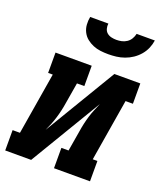

<svg xmlns="http://www.w3.org/2000/svg" viewBox="-153 -841 792 932"><g transform="rotate(20 242.5 -375.0)"><path d="M-15 0V-105H23L76 -425H52V-530H239V-425H201L183 -318Q180 -298 175.5 -278Q171 -258 165 -238Q159 -218 151.5 -199Q144 -180 135 -161L356 -530H490V-425H452L399 -105H423V0H237V-105H274L292 -212Q295 -232 299.5 -252Q304 -272 310 -292Q316 -312 324 -331Q332 -350 340 -369L119 0ZM295 -610Q274 -610 254 -612.5Q234 -615 216 -622.5Q198 -630 183 -642Q168 -654 159 -671.5Q150 -689 148.5 -709.5Q147 -730 151 -750H245Q243 -737 246.5 -724Q250 -711 259.5 -703Q269 -695 282 -692Q295 -689 308 -689Q322 -689 335.5 -692Q349 -695 361 -703Q373 -711 380.5 -723.5Q388 -736 391 -750H485Q482 -729 473.5 -709Q465 -689 450.5 -672Q436 -655 417.5 -642.5Q399 -630 378 -622.5Q357 -615 336 -612.5Q315 -610 295 -610Z"/></g></svg>

Font: Iosevka Slab Extrabold Oblique
Style: Regular
Weight: 800
Italic angle: -9°
Monospace: yes
Designer: Belleve Invis
Foundry: Belleve Invis
Version: Version 11.1.1; ttfautohint (v1.8.3)